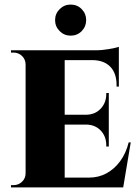

<svg xmlns="http://www.w3.org/2000/svg" viewBox="-20 -820 609 840"><path d="M263 -600V0H92V-600ZM485 -43 517 0H261V-43ZM456 -318V-275H261V-318ZM500 -600V-557H261V-600ZM552 -197 519 0H340L370 -43Q411 -43 445.5 -61.5Q480 -80 505.5 -114.5Q531 -149 543 -197ZM456 -277V-179H445V-184Q445 -223 421 -248.5Q397 -274 358 -275V-277ZM456 -413V-316H358V-318Q397 -319 421 -345Q445 -371 445 -409V-413ZM500 -559V-441H490V-448Q490 -499 463 -527.5Q436 -556 386 -557V-559ZM500 -615V-591L398 -600Q426 -600 457.5 -605.5Q489 -611 500 -615ZM95 -62 97 0H28V-10Q28 -10 33 -10Q38 -10 39 -10Q61 -10 76.5 -25Q92 -40 92 -62ZM95 -537H92Q92 -560 76.5 -575Q61 -590 39 -590Q38 -590 33 -590Q28 -590 28 -590V-600H97ZM289 -664Q261 -664 241 -684Q221 -704 221 -732Q221 -760 241 -780Q261 -800 289 -800Q318 -800 337.5 -780Q357 -760 357 -732Q357 -704 337.5 -684Q318 -664 289 -664Z"/></svg>

Font: Cinzel ExtraBold
Style: Regular
Weight: 800
Designer: Natanael Gama
Version: Version 2.000